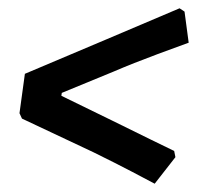

<svg xmlns="http://www.w3.org/2000/svg" viewBox="-20 -500 493 463"><path d="M40 -322 234 -404 413 -480 425 -472 435 -397Q418 -391 360 -369.5Q302 -348 253 -327L129 -276L128 -269L251 -209Q304 -183 345.5 -162.5Q387 -142 400 -136L403 -121L353 -57Q340 -64 299 -85.5Q258 -107 205 -133L33 -214L27 -227Z"/></svg>

Font: Alegreya SC
Style: Bold Italic
Weight: 700
Italic angle: -7°
Designer: Juan Pablo del Peral
Foundry: Huerta Tipografica
Version: Version 2.007; ttfautohint (v1.6)